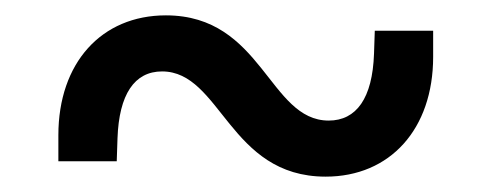

<svg xmlns="http://www.w3.org/2000/svg" viewBox="-20 -435 640 250"><path d="M56 -225H132L133 -255C135 -312 155 -342 191 -342C268 -342 278 -205 404 -205C488 -205 544 -267 544 -361V-395H468L467 -365C465 -307 444 -278 408 -278C330 -278 322 -415 196 -415C112 -415 56 -353 56 -259Z"/></svg>

Font: CommitMonoNiceRocks
Style: Regular
Weight: 400
Monospace: yes
Designer: Eigil Nikolajsen
Foundry: Eigil Nikolajsen
Version: Version 1.143